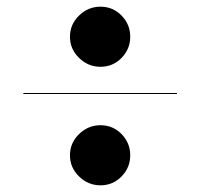

<svg xmlns="http://www.w3.org/2000/svg" viewBox="-20 -665 600 575"><path d="M189.5 -555Q189.5 -592 216.8 -618.5Q244 -645 281 -645Q318 -645 344 -618.5Q370 -592 370 -555Q370 -518 344 -491.5Q318 -465 281 -465Q244 -465 216.8 -491.5Q189.5 -518 189.5 -555ZM50 -386.5H510V-383.5H50ZM189.5 -200Q189.5 -237 216.8 -263.5Q244 -290 281 -290Q318 -290 344 -263.5Q370 -237 370 -200Q370 -163 344 -136.5Q318 -110 281 -110Q244 -110 216.8 -136.5Q189.5 -163 189.5 -200Z"/></svg>

Font: Bodoni* 72pt Fatface
Style: Italic
Weight: 900
Italic angle: -13°
Version: Version 2.3